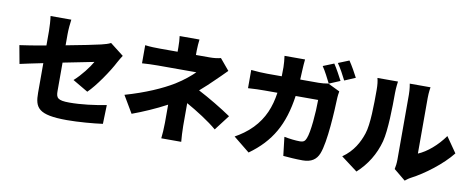

<svg xmlns="http://www.w3.org/2000/svg" viewBox="-75 -1221 4029 1639"><g transform="rotate(10 1940.0 -401.5)"><path d="M683 -217C750 -281 848 -425 891 -509C901 -529 918 -555 928 -571L811 -662C789 -650 762 -643 730 -635C684 -624 562 -599 432 -575V-671C432 -708 437 -768 442 -799H262C267 -768 271 -707 271 -671V-545C176 -528 91 -514 43 -508L72 -350C115 -360 188 -375 271 -392V-136C271 -6 303 52 554 52C652 52 783 41 862 30L867 -134C768 -114 648 -99 549 -99C445 -99 432 -120 432 -179V-425C553 -449 663 -471 699 -478C672 -430 611 -349 550 -295Z M1911 -221C1826 -279 1715 -345 1621 -394C1665 -432 1708 -472 1743 -507C1769 -532 1809 -571 1838 -601L1757 -698C1730 -691 1698 -687 1663 -687H1542V-724C1542 -757 1546 -797 1549 -822H1377C1381 -796 1383 -758 1383 -724V-687H1233C1198 -687 1142 -688 1101 -694V-537C1133 -540 1199 -542 1236 -542H1571C1544 -514 1480 -459 1411 -417C1314 -358 1174 -296 1000 -246L1088 -97C1178 -130 1287 -177 1382 -228V-72C1382 -30 1378 38 1374 65H1547C1544 34 1540 -30 1540 -72V-269C1631 -218 1742 -148 1810 -89Z M2796 -683C2778 -718 2743 -783 2718 -820L2624 -782C2651 -743 2680 -684 2701 -643ZM2455 -635C2457 -661 2458 -689 2459 -717C2460 -741 2463 -787 2466 -811H2288C2292 -787 2296 -736 2296 -714C2296 -687 2296 -661 2295 -635H2170C2132 -635 2075 -638 2029 -643V-485C2075 -489 2139 -490 2170 -490H2283C2265 -364 2223 -260 2136 -170C2090 -122 2035 -85 1988 -59L2129 55C2314 -78 2405 -237 2441 -490H2636C2636 -381 2622 -207 2598 -152C2588 -127 2577 -115 2543 -115C2505 -115 2454 -121 2407 -130L2426 32C2473 36 2533 41 2595 41C2671 41 2713 10 2735 -45C2777 -150 2790 -423 2794 -538C2794 -548 2798 -577 2801 -593L2698 -643C2670 -638 2640 -635 2615 -635ZM2747 -830C2774 -792 2806 -733 2826 -692L2920 -732C2903 -766 2867 -830 2841 -868Z M3064 55C3151 -24 3212 -123 3243 -239C3269 -340 3272 -539 3272 -662C3272 -710 3280 -763 3280 -763H3102C3109 -736 3113 -707 3113 -660C3113 -535 3112 -361 3084 -279C3058 -200 3013 -115 2922 -52ZM3483 60C3497 50 3508 39 3531 27C3642 -30 3788 -141 3869 -244L3776 -378C3714 -290 3629 -218 3554 -187V-669C3554 -718 3562 -763 3562 -763H3382C3382 -763 3391 -719 3391 -670V-106C3391 -75 3387 -44 3382 -23Z"/></g></svg>

Font: GenEiGothic-pro-Heavy
Style: Bold
Weight: 900
Designer: Ryoko NISHIZUKA (kana & ideographs); Paul D. Hunt (Latin, Greek & Cyrillic); Wenlong ZHANG (bopomofo); Sandoll Communica
Foundry: Adobe Systems Incorporated; o_tamon
Version: Version 1.000.140830